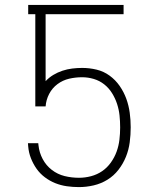

<svg xmlns="http://www.w3.org/2000/svg" viewBox="-20 -755 640 783"><path d="M302 8Q277 8 252.5 4.5Q228 1 205.5 -8Q183 -17 163 -32Q143 -47 129 -67Q115 -87 106 -110Q97 -133 95 -158L94 -171H136L137 -162Q140 -133 154 -106.5Q168 -80 191.5 -62Q215 -44 243.5 -37Q272 -30 302 -30Q327 -30 351.5 -36.5Q376 -43 396.5 -57Q417 -71 432 -92Q447 -113 455.5 -136.5Q464 -160 467 -185Q470 -210 470 -235V-236Q470 -236 470 -236Q470 -236 470 -236Q470 -260 467.5 -284Q465 -308 457.5 -331Q450 -354 437 -375Q424 -396 405 -411Q386 -426 362.5 -433Q339 -440 315 -440Q288 -440 262 -434Q236 -428 214.5 -412Q193 -396 180.5 -372Q168 -348 166 -321H124V-697H95V-735H484V-697H166V-424Q180 -439 197.5 -449.5Q215 -460 234.5 -466.5Q254 -473 274.5 -475.5Q295 -478 315 -478Q345 -478 374 -471Q403 -464 427 -446.5Q451 -429 468 -404.5Q485 -380 495 -352.5Q505 -325 509 -295.5Q513 -266 513 -236Q513 -205 509 -174.5Q505 -144 493.5 -115.5Q482 -87 463 -62.5Q444 -38 418 -22Q392 -6 362 1Q332 8 302 8Z"/></svg>

Font: Iosevka Curly XLtEx
Style: Regular
Weight: 200
Width: 7
Monospace: yes
Designer: Belleve Invis
Foundry: Belleve Invis
Version: Version 11.1.0; ttfautohint (v1.8.3)